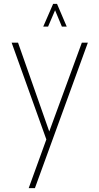

<svg xmlns="http://www.w3.org/2000/svg" viewBox="-20 -720 513 990"><path d="M433 -500 160 250H128L219 -1L40 -500H73L234 -42L402 -500ZM274 -700 324 -583H299L264 -667L228 -583H203L254 -700Z"/></svg>

Font: Urbanist
Style: Regular
Weight: 400
Designer: Corey Hu
Foundry: Corey Hu
Version: Version 1.2; befe77262ef67d88f1d94aa3d2e49ef1327b4483